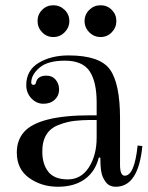

<svg xmlns="http://www.w3.org/2000/svg" viewBox="-20 -691 565 731"><path d="M320 -568Q302 -586 302 -611Q302 -636 320 -653.5Q338 -671 363 -671Q388 -671 405.5 -653.5Q423 -636 423 -611Q423 -586 405.5 -568Q388 -550 363 -550Q338 -550 320 -568ZM140.5 -568Q123 -586 123 -611Q123 -636 140.5 -653.5Q158 -671 183 -671Q208 -671 226 -653.5Q244 -636 244 -611Q244 -586 226 -568Q208 -550 183 -550Q158 -550 140.5 -568ZM241 -480Q360 -480 398.5 -426.5Q437 -373 437 -240V-63Q437 -22 455 -22Q492 -22 504 -137L522 -135Q507 20 421 20Q396 20 382.5 2Q369 -16 365.5 -37.5Q362 -59 362 -91H356Q343 -38 303 -9Q263 20 200.5 20Q138 20 91 -13.5Q44 -47 44 -110Q44 -157 71 -188Q127 -252 325 -252Q336 -252 348 -252V-301Q348 -380 321 -420Q294 -460 227.5 -460Q161 -460 130 -433Q99 -406 99 -377Q99 -368 107.5 -368Q116 -368 117 -377Q123 -403 157 -403Q179 -403 192 -387.5Q205 -372 205 -349.5Q205 -327 188.5 -311.5Q172 -296 145.5 -296Q119 -296 99.5 -316.5Q80 -337 80 -367Q80 -423 127 -451.5Q174 -480 241 -480ZM348 -167V-234Q338 -234 316.5 -234Q295 -234 265.5 -231Q236 -228 205 -216Q141 -193 141 -114Q141 -66 164 -37Q187 -8 238 -8Q289 -8 318.5 -54Q348 -100 348 -167Z"/></svg>

Font: Elsie Swash Caps
Style: Regular
Weight: 400
Designer: Alejandro Inler
Foundry: Alejandro Inler
Version: 1.003